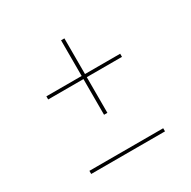

<svg xmlns="http://www.w3.org/2000/svg" viewBox="-118 -608 719 723"><g transform="rotate(-30 241.0 -246.5)"><path d="M248.6 -492.7H234.1V-337.6H80.7V-324H234.1V-168.9H248.6V-324H401.6V-337.6H248.6ZM80.7 0H401.6V-13.6H80.7Z"/></g></svg>

Font: Fira Sans Hair
Style: Regular
Weight: 100
Designer: bBox Type GmbH & Carrois Corporate GbR & Edenspiekermann AG
Foundry: bBox Type GmbH & Carrois Corporate GbR & Edenspiekermann AG
Version: Version 4.300;PS 004.300;hotconv 1.0.88;makeotf.lib2.5.64775